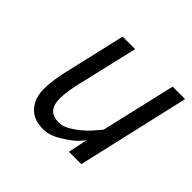

<svg xmlns="http://www.w3.org/2000/svg" viewBox="-128 -647 804 804"><g transform="rotate(45 273.5 -245.0)"><path d="M215.8 9.8Q157.7 9.8 127.9 -24.4Q98.1 -58.6 98.1 -112.3Q98.1 -166 118.2 -246.1L176.8 -500H251L192.9 -251Q173.8 -174.8 173.8 -130.9Q173.8 -55.7 242.2 -56.2Q272 -56.2 310.5 -84Q349.1 -111.8 372.1 -140.1L396 -168L473.1 -500H546.9L432.1 0H358.9L377 -86.9Q368.2 -75.2 353.5 -59.6Q338.9 -43.9 296.4 -17.1Q253.9 9.8 215.8 9.8Z"/></g></svg>

Font: TitilliumWeb-Italic
Style: Italic
Weight: 400
Italic angle: -13°
Version: Version 1.001;PS 57.000;hotconv 1.0.70;makeotf.lib2.5.55311